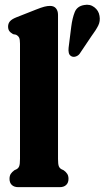

<svg xmlns="http://www.w3.org/2000/svg" viewBox="-20 -773 432 793"><path d="M219.6 -711.8V-116.8Q219.6 -94.9 222.9 -86.6Q226.2 -78.3 233.6 -74.2L242.9 -69.8Q252.7 -62.8 257.8 -54.7Q262.9 -46.7 262.9 -34.2Q262.9 -18.1 253.2 -9Q243.6 0 226.9 0H55.3Q38.6 0 28.9 -9Q19.3 -18.1 19.3 -34.2Q19.3 -46.7 24.4 -54.7Q29.5 -62.8 39.3 -69.8L48.6 -74.2Q56 -78.3 59.3 -86.6Q62.6 -94.9 62.6 -116.8V-592.6Q62.6 -610.5 58.8 -617.9Q54.9 -625.2 46 -629.6L33.9 -632Q22.7 -638.4 18.1 -645.4Q13.4 -652.4 13.4 -663.2Q13.4 -675.6 20.8 -684.6Q28.2 -693.6 47 -701.2L128.1 -733.2Q150.6 -742.2 163.2 -745.4Q175.9 -748.6 186.7 -748.6Q203 -748.6 211.3 -738.4Q219.6 -728.3 219.6 -711.8ZM274.3 -662.9Q278.8 -698.2 288.6 -722.8Q298.4 -747.4 327.4 -752.2Q351.3 -757.1 369.5 -743.2Q387.7 -729.3 391 -707.4Q394.9 -685.8 385.8 -667.5Q376.7 -649.2 357.5 -623.3L308.8 -550.8Q302.7 -542.8 292.8 -539.6Q282.9 -536.4 275.1 -540.5Q266.4 -545 264.2 -554.5Q262 -564 263.3 -575.5Z"/></svg>

Font: Fraunces 144pt S100 Black
Style: Regular
Weight: 900
Version: Version 1.000